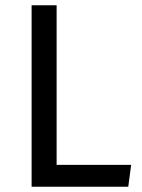

<svg xmlns="http://www.w3.org/2000/svg" viewBox="-20 -709 538 729"><path d="M195 -689H100V0H467L478 -83H195Z"/></svg>

Font: Fira Math
Style: Regular
Weight: 400
Designer: Xiangdong Zeng
Foundry: Xiangdong Zeng
Version: Version 0.3.4